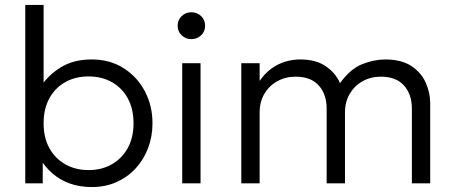

<svg xmlns="http://www.w3.org/2000/svg" viewBox="-20 -740 1834 775"><path d="M351 15Q300.5 15 260.5 0.2Q220.5 -14.5 190.8 -40.8Q161 -67 141 -100.5L152.5 -116.5V0H82V-720H156V-371.5L142.5 -388Q174.5 -437 225.8 -468.5Q277 -500 350.5 -500Q423.5 -500 478.8 -465Q534 -430 564.8 -371.5Q595.5 -313 595.5 -242.5Q595.5 -189 577.8 -142.2Q560 -95.5 527.5 -60.2Q495 -25 450.2 -5Q405.5 15 351 15ZM337.5 -53.5Q390.5 -53.5 431.2 -76.8Q472 -100 495.5 -142.2Q519 -184.5 519 -242.5Q519 -300.5 495.8 -343Q472.5 -385.5 431.5 -408.5Q390.5 -431.5 337.5 -431.5Q284.5 -431.5 243.5 -408.5Q202.5 -385.5 179.2 -343Q156 -300.5 156 -242.5Q156 -184.5 179.2 -142.2Q202.5 -100 243.5 -76.8Q284.5 -53.5 337.5 -53.5Z M715.5 0V-485H789.5V0ZM752.5 -582Q729.5 -582 713.2 -597.5Q697 -613 697 -636Q697 -659.5 713.2 -675Q729.5 -690.5 752.5 -690.5Q775.5 -690.5 791.8 -675Q808 -659.5 808 -636Q808 -613 791.8 -597.5Q775.5 -582 752.5 -582Z M954 0V-485H1028V-413.5Q1049.5 -444.5 1076 -463.5Q1102.5 -482.5 1131.8 -491.2Q1161 -500 1191.5 -500Q1255.5 -500 1295.2 -472.5Q1335 -445 1352.5 -404.5Q1394 -462 1442 -481Q1490 -500 1535 -500Q1600 -500 1640 -473.8Q1680 -447.5 1698.2 -406.8Q1716.5 -366 1716.5 -324V0H1642.5V-302Q1642.5 -359 1610.8 -394.8Q1579 -430.5 1517 -430.5Q1476.5 -430.5 1443.8 -412.2Q1411 -394 1391.8 -361.5Q1372.5 -329 1372.5 -286V0H1298.5V-302Q1298.5 -359 1266.8 -394.8Q1235 -430.5 1173 -430.5Q1132.5 -430.5 1099.5 -412.2Q1066.5 -394 1047.2 -361.5Q1028 -329 1028 -286V0Z"/></svg>

Font: Geologica Thin Roman ExtraLight
Style: Regular
Weight: 250
Version: Version 1.010;gftools[0.9.28]